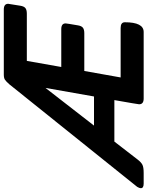

<svg xmlns="http://www.w3.org/2000/svg" viewBox="53 -872 775 1009"><g transform="rotate(-90 440.5 -367.5)"><path d="M777 0H427Q397 0 397 -24Q397 -29 419 -154H201L106 -31Q92 -13 79 -6.5Q66 0 36 0H-20Q-44 0 -44 -15Q-44 -22 -37 -34L502 -706Q517 -723 526 -729Q535 -735 553 -735H895Q925 -735 925 -712Q925 -708 915 -649Q912 -629 902.5 -621.5Q893 -614 873 -614H625L593 -433H792Q822 -433 822 -410Q822 -405 812 -347Q809 -327 799.5 -319.5Q790 -312 771 -312H572L538 -121H798Q828 -121 828 -99Q828 0 777 0ZM438 -261 483 -516 285 -261Z"/></g></svg>

Font: YamahaIndonesia935. App
Style: Bold Italic
Weight: 700
Italic angle: -10°
Designer: Dalton Maag Ltd
Foundry: Dalton Maag Ltd
Version: Version 1.002; January 01, 2024; Regular/Italic